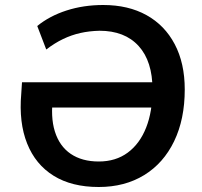

<svg xmlns="http://www.w3.org/2000/svg" viewBox="-20 -740 806 768"><path d="M375 8Q267 8 194.5 -37Q122 -82 88.5 -166Q55 -250 65 -365L68 -411H645L636 -310H157L193 -357Q181 -273 199.5 -214Q218 -155 263 -124.5Q308 -94 375 -94Q443 -94 491 -129.5Q539 -165 564.5 -229.5Q590 -294 590 -382Q590 -495 534.5 -556Q479 -617 378 -617Q337 -616 301.5 -608Q266 -600 232.5 -584Q199 -568 165 -542L129 -636Q178 -676 246 -698Q314 -720 393 -720Q493 -720 566 -679.5Q639 -639 679 -563Q719 -487 719 -382Q719 -263 676.5 -175Q634 -87 556.5 -39.5Q479 8 375 8Z"/></svg>

Font: Muli
Style: Bold Italic
Weight: 700
Italic angle: -4.541°
Designer: Vernon Adams
Foundry: Vernon Adams
Version: Version 2.100; ttfautohint (v1.8.1.43-b0c9)